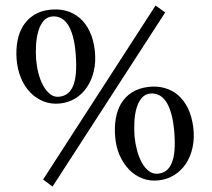

<svg xmlns="http://www.w3.org/2000/svg" viewBox="-20 -633 769 698"><path d="M170.9 45.4 136.7 19.5 545.4 -612.8 580.6 -587.9ZM162.6 -597.7Q193.8 -601.1 221.2 -593.5Q248.5 -585.9 270 -567.4Q291.5 -548.8 305.9 -519Q320.3 -489.3 324.7 -448.2Q329.1 -408.2 321 -374.5Q313 -340.8 295.9 -315.7Q278.8 -290.5 253.7 -275.1Q228.5 -259.8 198.2 -256.8Q166 -253.4 138.4 -264.4Q110.8 -275.4 89.8 -297.1Q68.8 -318.8 56.2 -349.6Q43.5 -380.4 40.5 -416Q37.6 -452.6 43.5 -484.1Q49.3 -515.6 64.5 -539.6Q79.6 -563.5 104 -578.9Q128.4 -594.2 162.6 -597.7ZM193.8 -281.2Q211.4 -282.7 224.4 -292Q237.3 -301.3 245.4 -319.8Q253.4 -338.4 255.9 -366.9Q258.3 -395.5 255.4 -435.1Q252.4 -474.1 244.9 -501Q237.3 -527.8 226.3 -544.2Q215.3 -560.5 200.9 -567.6Q186.5 -574.7 170.4 -573.2Q150.9 -571.8 138.4 -557.1Q126 -542.5 119.4 -520Q112.8 -497.6 111.1 -470.5Q109.4 -443.4 111.3 -417.5Q113.3 -392.1 119.6 -367.2Q126 -342.3 136.5 -322.8Q147 -303.2 161.4 -291.5Q175.8 -279.8 193.8 -281.2ZM518.1 -316.9Q549.3 -320.8 576.9 -313.5Q604.5 -306.2 626.2 -288.1Q647.9 -270 662.6 -240.7Q677.2 -211.4 682.6 -170.4Q687.5 -130.4 679.9 -96.4Q672.4 -62.5 655.5 -37.4Q638.7 -12.2 613.5 3.4Q588.4 19 558.1 22.5Q525.9 26.4 498.3 15.9Q470.7 5.4 449.7 -16.1Q428.7 -37.6 415.3 -67.9Q401.9 -98.1 398.9 -133.8Q395.5 -169.9 400.9 -201.7Q406.2 -233.4 420.9 -257.6Q435.5 -281.7 459.7 -297.1Q483.9 -312.5 518.1 -316.9ZM553.7 -1.5Q571.3 -2.9 584 -12.5Q596.7 -22 604.5 -40.8Q612.3 -59.6 614.5 -88.1Q616.7 -116.7 613.3 -156.2Q609.9 -194.8 602.1 -221.7Q594.2 -248.5 582.8 -264.9Q571.3 -281.2 556.9 -287.8Q542.5 -294.4 526.4 -293Q506.8 -291 494.6 -276.1Q482.4 -261.2 476.1 -238.8Q469.7 -216.3 468.5 -189.2Q467.3 -162.1 469.2 -136.2Q471.7 -110.8 478.3 -86.2Q484.9 -61.5 495.6 -42Q506.3 -22.5 521 -11.2Q535.6 0 553.7 -1.5Z"/></svg>

Font: Varendra
Style: Regular
Weight: 400
Designer: Jacob Thomas
Foundry: Bangla Type Foundry
Version: Version 1.008